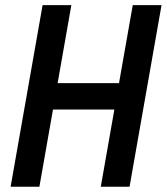

<svg xmlns="http://www.w3.org/2000/svg" viewBox="-20 -713 637 733"><path d="M364.7 0 486.8 -693.4H596.7L474.6 0ZM20.5 0 142.6 -693.4H252.4L130.4 0ZM98.1 -294.9 114.3 -395.5H521L504.9 -294.9Z"/></svg>

Font: Cascadia Mono Medium
Style: Italic
Weight: 500
Italic angle: -10°
Monospace: yes
Designer: Aaron Bell
Foundry: Saja Typeworks
Version: Version 2407.024